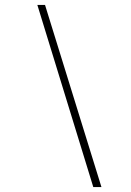

<svg xmlns="http://www.w3.org/2000/svg" viewBox="-20 -742 530 776"><path d="M390 14H357L131 -722H162Z"/></svg>

Font: Playfair Display SC Black
Style: Italic
Weight: 900
Italic angle: -14°
Designer: Claus Eggers Sørensen
Foundry: Claus Eggers Sørensen
Version: Version 1.200; ttfautohint (v1.6)